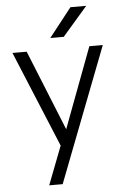

<svg xmlns="http://www.w3.org/2000/svg" viewBox="-60 -753 641 995"><g transform="rotate(-5 260.0 -255.0)"><path d="M232 0 25 -500H99L268 -82L425 -500H495L225 200H155ZM345 -710H427L297 -560H227Z"/></g></svg>

Font: Retni Sans
Style: Regular
Weight: 400
Designer: Vitaly Kuzmin
Foundry: ParaType Ltd.
Version: Version 1.00;March 2, 2019;FontCreator 11.5.0.2425 64-bit; t